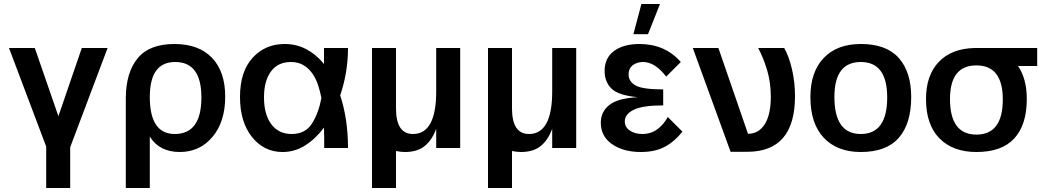

<svg xmlns="http://www.w3.org/2000/svg" viewBox="-20 -740 5242 960"><path d="M211 -7 25 -500H154L272 -159L389 -500H518L331 -4V200H211Z M609 -251Q610 -378 668.5 -449Q727 -520 852 -520Q974 -520 1040 -451Q1106 -382 1106 -257Q1106 -131 1042.5 -55.5Q979 20 879 20Q777 20 729 -57V200H609ZM854 -70Q987 -70 987 -253Q987 -430 856 -430Q729 -430 729 -255Q729 -70 854 -70Z M1601 0Q1601 -24 1601 -49.5Q1601 -75 1600 -102Q1558 -46 1506 -13Q1454 20 1393 20Q1300 20 1240 -55Q1180 -130 1180 -255Q1180 -382 1243 -451Q1306 -520 1403 -520Q1463 -520 1512.5 -493.5Q1562 -467 1600 -420V-500H1720Q1720 -378 1681 -263Q1720 -145 1720 0ZM1438 -70Q1507 -70 1540 -122.5Q1573 -175 1587 -250Q1581 -282 1570.5 -314Q1560 -346 1542.5 -371.5Q1525 -397 1498.5 -413.5Q1472 -430 1434 -430Q1370 -430 1335 -383Q1300 -336 1300 -253Q1300 -168 1336.5 -119Q1373 -70 1438 -70Z M1840 -500H1960V-198Q1960 -70 2045 -70Q2161 -70 2161 -283V-500H2281V0H2161V-96Q2140 -39 2103 -9.5Q2066 20 2005 20Q1983 20 1960 15V200H1840Z M2420 -500H2540V-198Q2540 -70 2625 -70Q2741 -70 2741 -283V-500H2861V0H2741V-96Q2720 -39 2683 -9.5Q2646 20 2585 20Q2563 20 2540 15V200H2420Z M3392 -82Q3354 -33 3305 -6.5Q3256 20 3184 20Q3097 20 3040.5 -19Q2984 -58 2984 -127Q2984 -181 3026.5 -215Q3069 -249 3169 -254Q3072 -263 3037.5 -297Q3003 -331 3003 -385Q3003 -450 3050 -485Q3097 -520 3178 -520Q3305 -520 3384 -430L3311 -357Q3255 -430 3195 -430Q3165 -430 3144 -414Q3123 -398 3123 -367Q3123 -333 3157.5 -313Q3192 -293 3296 -293V-213Q3193 -213 3148.5 -191Q3104 -169 3104 -133Q3104 -104 3129.5 -87Q3155 -70 3191 -70Q3235 -70 3267 -94Q3299 -118 3319 -155ZM3187 -720H3280L3220 -569H3147Z M3633 19 3444 -500H3572L3720 -71Q3773 -71 3803.5 -118.5Q3834 -166 3834 -256Q3834 -328 3815.5 -389.5Q3797 -451 3771 -500H3901Q3925 -458 3940 -393.5Q3955 -329 3955 -259Q3955 19 3716 19Z M4284 20Q4166 20 4099 -51Q4032 -122 4032 -255Q4032 -380 4098.5 -450Q4165 -520 4284 -520Q4412 -520 4474 -450Q4536 -380 4536 -255Q4536 -122 4474 -51Q4412 20 4284 20ZM4284 -70Q4416 -70 4416 -253Q4416 -430 4284 -430Q4152 -430 4152 -255Q4152 -70 4284 -70Z M4610 -245Q4610 -363 4673.5 -430Q4737 -497 4852 -500H5166V-410H5070Q5114 -346 5114 -245Q5114 -117 5052 -48.5Q4990 20 4862 20Q4744 20 4677 -48.5Q4610 -117 4610 -245ZM4862 -67Q4994 -67 4994 -243Q4994 -413 4862 -413Q4730 -413 4730 -245Q4730 -67 4862 -67Z"/></svg>

Font: Moderustic Med
Style: Regular
Weight: 500
Designer: Tural Alisoy
Foundry: TAFT Foundry
Version: Version 2.110